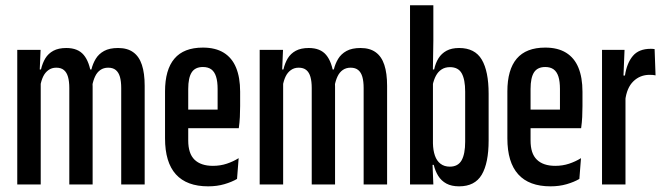

<svg xmlns="http://www.w3.org/2000/svg" viewBox="-20 -684 2456 712"><path d="M429.5 0V-357.5Q429.5 -382 424.8 -398.8Q420 -415.5 409.5 -424.2Q399 -433 381 -433Q364.5 -433 352.2 -424.5Q340 -416 332.8 -400.8Q325.5 -385.5 322 -366L310 -426.5H319Q324 -447.5 335 -465.8Q346 -484 366 -495Q386 -506 418 -506Q452.5 -506 474.2 -490.2Q496 -474.5 506.2 -443.5Q516.5 -412.5 516.5 -365.5V0ZM44 0V-499H130.5L127 -416L131 -413V0ZM237 0V-357.5Q237 -382 232.2 -398.8Q227.5 -415.5 217 -424.2Q206.5 -433 188.5 -433Q172 -433 159.8 -424.2Q147.5 -415.5 140.2 -400.5Q133 -385.5 129.5 -365.5L111 -426.5H132Q137.5 -450 148.2 -467.8Q159 -485.5 178 -495.8Q197 -506 226 -506Q269 -506 290.5 -480.2Q312 -454.5 318.5 -404Q321 -395 322.2 -384.5Q323.5 -374 323.5 -362.5V0Z M752 7Q672.5 7 632.2 -37.5Q592 -82 592 -171V-345Q592 -425.5 626.8 -466.5Q661.5 -507.5 732.5 -507.5Q779 -507.5 809.8 -488.5Q840.5 -469.5 855.5 -433Q870.5 -396.5 870.5 -344V-290.5Q870.5 -270 869.5 -250Q868.5 -230 865.5 -208.5H787Q787 -253 787 -287.8Q787 -322.5 787 -354Q787 -382 781.2 -400Q775.5 -418 763.5 -426.8Q751.5 -435.5 732.5 -435.5Q703.5 -435.5 690.8 -415.5Q678 -395.5 678 -354V-249.5V-234.5V-163Q678 -139 683.8 -121.2Q689.5 -103.5 701.2 -92Q713 -80.5 730 -74.8Q747 -69 769.5 -69Q797 -69 821 -77Q845 -85 865 -97.5L859 -20.5Q839.5 -9 812 -1Q784.5 7 752 7ZM646 -208.5V-277.5H845.5V-208.5Z M1328.5 0V-357.5Q1328.5 -382 1323.8 -398.8Q1319 -415.5 1308.5 -424.2Q1298 -433 1280 -433Q1263.5 -433 1251.2 -424.5Q1239 -416 1231.8 -400.8Q1224.5 -385.5 1221 -366L1209 -426.5H1218Q1223 -447.5 1234 -465.8Q1245 -484 1265 -495Q1285 -506 1317 -506Q1351.5 -506 1373.2 -490.2Q1395 -474.5 1405.2 -443.5Q1415.5 -412.5 1415.5 -365.5V0ZM943 0V-499H1029.5L1026 -416L1030 -413V0ZM1136 0V-357.5Q1136 -382 1131.2 -398.8Q1126.5 -415.5 1116 -424.2Q1105.5 -433 1087.5 -433Q1071 -433 1058.8 -424.2Q1046.5 -415.5 1039.2 -400.5Q1032 -385.5 1028.5 -365.5L1010 -426.5H1031Q1036.5 -450 1047.2 -467.8Q1058 -485.5 1077 -495.8Q1096 -506 1125 -506Q1168 -506 1189.5 -480.2Q1211 -454.5 1217.5 -404Q1220 -395 1221.2 -384.5Q1222.5 -374 1222.5 -362.5V0Z M1682.5 7Q1654.5 7 1635.5 -3.2Q1616.5 -13.5 1605.2 -31.5Q1594 -49.5 1588.5 -72.5H1563L1585.5 -152.5Q1586 -126.5 1592.8 -107Q1599.5 -87.5 1613.5 -76.8Q1627.5 -66 1648 -66Q1678.5 -66 1691.8 -89.5Q1705 -113 1705 -158.5V-344.5Q1705 -389 1692.2 -412Q1679.5 -435 1648.5 -435Q1630.5 -435 1617.5 -426.5Q1604.5 -418 1596.5 -403Q1588.5 -388 1584.5 -368.5L1571.5 -426.5H1590Q1595 -450 1606 -467.8Q1617 -485.5 1635.8 -495.8Q1654.5 -506 1682.5 -506Q1741 -506 1766.5 -463Q1792 -420 1792 -336.5V-163Q1792 -79.5 1766.5 -36.2Q1741 7 1682.5 7ZM1500.5 0V-664.5H1587V-533L1585 -405L1585.5 -394V-96L1583.5 -86L1587 0Z M2021.5 7Q1942 7 1901.8 -37.5Q1861.5 -82 1861.5 -171V-345Q1861.5 -425.5 1896.2 -466.5Q1931 -507.5 2002 -507.5Q2048.5 -507.5 2079.2 -488.5Q2110 -469.5 2125 -433Q2140 -396.5 2140 -344V-290.5Q2140 -270 2139 -250Q2138 -230 2135 -208.5H2056.5Q2056.5 -253 2056.5 -287.8Q2056.5 -322.5 2056.5 -354Q2056.5 -382 2050.8 -400Q2045 -418 2033 -426.8Q2021 -435.5 2002 -435.5Q1973 -435.5 1960.2 -415.5Q1947.5 -395.5 1947.5 -354V-249.5V-234.5V-163Q1947.5 -139 1953.2 -121.2Q1959 -103.5 1970.8 -92Q1982.5 -80.5 1999.5 -74.8Q2016.5 -69 2039 -69Q2066.5 -69 2090.5 -77Q2114.5 -85 2134.5 -97.5L2128.5 -20.5Q2109 -9 2081.5 -1Q2054 7 2021.5 7ZM1915.5 -208.5V-277.5H2115V-208.5Z M2298.5 -311 2277 -404H2297.5Q2304.5 -450 2326.8 -476.5Q2349 -503 2393 -503Q2397 -503 2400.2 -502.8Q2403.5 -502.5 2407.5 -502L2411 -404.5Q2407 -405.5 2401.5 -406Q2396 -406.5 2389 -406.5Q2353.5 -406.5 2328.8 -382.5Q2304 -358.5 2298.5 -311ZM2212.5 0V-499H2296L2291 -377L2299.5 -360.5V0Z"/></svg>

Font: Anek Tamil Condensed Medium
Style: Regular
Weight: 500
Width: 3
Designer: Aadarsh Rajan (Tamil), Yesha Goshar (Latin)
Foundry: Ek Type
Version: Version 1.003